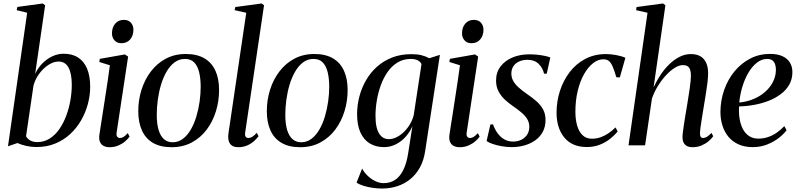

<svg xmlns="http://www.w3.org/2000/svg" viewBox="-20 -837 4597 1106"><path d="M182.5 -411.5Q198.5 -446 224.2 -472Q250 -498 281.8 -512.8Q313.5 -527.5 346.5 -527.5Q396.5 -527.5 430.5 -505.2Q464.5 -483 482 -440.5Q499.5 -398 499.5 -337.5Q499.5 -287.5 486 -237.5Q472.5 -187.5 446.8 -143Q421 -98.5 383.5 -64Q346 -29.5 297.5 -9.8Q249 10 190.5 10Q160.5 10 131.5 3.5Q102.5 -3 80.5 -13L26 5.5L136.5 -763.5L76 -778.5L80 -797L226.5 -817L240 -806.5ZM130 -52Q137.5 -37.5 154 -28Q170.5 -18.5 194.5 -18.5Q234 -18.5 266 -38.8Q298 -59 321.8 -93.2Q345.5 -127.5 361.5 -170.2Q377.5 -213 385.5 -259Q393.5 -305 393.5 -348.5Q393.5 -412.5 374.8 -447.5Q356 -482.5 317.5 -482.5Q289.5 -482.5 260 -463.8Q230.5 -445 207 -413.8Q183.5 -382.5 173 -344.5Z M611 11Q592.5 11 578 4Q563.5 -3 556.2 -18.8Q549 -34.5 552.5 -60.5Q554 -71.5 558.8 -101.8Q563.5 -132 570.2 -175Q577 -218 584.5 -267.5Q592 -317 599.8 -367.2Q607.5 -417.5 613 -461L552 -480L555 -498L699.5 -523.5L718 -511L652 -75Q649 -56 655.5 -49Q662 -42 670 -42Q680.5 -42 690.8 -47.8Q701 -53.5 716 -70L726.5 -50Q716.5 -36 700 -22Q683.5 -8 661 1.5Q638.5 11 611 11ZM679.5 -588Q654 -588 639.5 -604.5Q625 -621 625 -644.5Q625 -679.5 643.8 -701Q662.5 -722.5 692.5 -722.5Q720.5 -722.5 734.5 -705.8Q748.5 -689 748.5 -666Q748.5 -631.5 729.8 -609.8Q711 -588 679.5 -588Z M1050 -526Q1114.5 -526 1157 -501.2Q1199.5 -476.5 1220.8 -430Q1242 -383.5 1242 -318Q1242 -255.5 1224 -196.5Q1206 -137.5 1171 -90.8Q1136 -44 1085 -16.5Q1034 11 968.5 11Q904 11 861.2 -14Q818.5 -39 797.5 -85.8Q776.5 -132.5 776.5 -196.5Q776.5 -260.5 795 -319.5Q813.5 -378.5 849 -425.2Q884.5 -472 935.2 -499Q986 -526 1050 -526ZM1045.5 -497.5Q1012 -497.5 985.5 -477.8Q959 -458 939.5 -424.2Q920 -390.5 907.5 -348.8Q895 -307 889 -262.2Q883 -217.5 883 -175.5Q883 -123 893.8 -87.8Q904.5 -52.5 925 -35Q945.5 -17.5 974 -17.5Q1007.5 -17.5 1033.8 -37.5Q1060 -57.5 1079.2 -90.8Q1098.5 -124 1111 -165.8Q1123.5 -207.5 1129.8 -251.8Q1136 -296 1136 -337Q1136 -382 1127.8 -418.2Q1119.5 -454.5 1100 -476Q1080.5 -497.5 1045.5 -497.5Z M1392 -71.5Q1390 -56 1395.8 -49Q1401.5 -42 1411 -42Q1420.5 -42 1432.2 -48.5Q1444 -55 1459 -72L1469.5 -52.5Q1457.5 -36 1440.2 -21.5Q1423 -7 1401 2Q1379 11 1352.5 11Q1335 11 1322 5Q1309 -1 1301.8 -14.8Q1294.5 -28.5 1294.5 -50.5Q1294.5 -55.5 1295.5 -63.5Q1296.5 -71.5 1297.8 -81.8Q1299 -92 1301 -102.5L1398.5 -763.5L1331.5 -778.5L1335.5 -796.5L1487.5 -817L1501 -806.5Z M1790.5 -526Q1855 -526 1897.5 -501.2Q1940 -476.5 1961.2 -430Q1982.5 -383.5 1982.5 -318Q1982.5 -255.5 1964.5 -196.5Q1946.5 -137.5 1911.5 -90.8Q1876.5 -44 1825.5 -16.5Q1774.5 11 1709 11Q1644.5 11 1601.8 -14Q1559 -39 1538 -85.8Q1517 -132.5 1517 -196.5Q1517 -260.5 1535.5 -319.5Q1554 -378.5 1589.5 -425.2Q1625 -472 1675.8 -499Q1726.5 -526 1790.5 -526ZM1786 -497.5Q1752.5 -497.5 1726 -477.8Q1699.5 -458 1680 -424.2Q1660.5 -390.5 1648 -348.8Q1635.5 -307 1629.5 -262.2Q1623.5 -217.5 1623.5 -175.5Q1623.5 -123 1634.2 -87.8Q1645 -52.5 1665.5 -35Q1686 -17.5 1714.5 -17.5Q1748 -17.5 1774.2 -37.5Q1800.5 -57.5 1819.8 -90.8Q1839 -124 1851.5 -165.8Q1864 -207.5 1870.2 -251.8Q1876.5 -296 1876.5 -337Q1876.5 -382 1868.2 -418.2Q1860 -454.5 1840.5 -476Q1821 -497.5 1786 -497.5Z M2429 34Q2421 87.5 2398.8 127.8Q2376.5 168 2343.2 195Q2310 222 2268.8 235.5Q2227.5 249 2180.5 249Q2154.5 249 2126.8 245Q2099 241 2074.5 233.5Q2050 226 2034 215L2066 134Q2077.5 156 2097.5 175.2Q2117.5 194.5 2141.8 206.2Q2166 218 2189.5 218Q2226.5 218 2254.8 200Q2283 182 2302.5 143.5Q2322 105 2331.5 44L2355.5 -110Q2342.5 -79 2318.5 -51.2Q2294.5 -23.5 2262 -6.5Q2229.5 10.5 2191.5 10.5Q2146 10.5 2111 -10.2Q2076 -31 2056.5 -73.2Q2037 -115.5 2037 -179Q2037 -230.5 2050 -280.5Q2063 -330.5 2088.5 -374.8Q2114 -419 2151.8 -452.8Q2189.5 -486.5 2239 -505.8Q2288.5 -525 2349.5 -525Q2384 -525 2408.5 -518.8Q2433 -512.5 2453 -501.5L2514 -521ZM2408 -468Q2401.5 -481.5 2386.2 -489.5Q2371 -497.5 2346.5 -497.5Q2303.5 -497.5 2270.2 -477.2Q2237 -457 2213 -422.8Q2189 -388.5 2173.5 -345.8Q2158 -303 2150.5 -257.5Q2143 -212 2143 -170Q2143 -134 2148.5 -108.5Q2154 -83 2164.5 -66.8Q2175 -50.5 2189 -43Q2203 -35.5 2220 -35.5Q2248.5 -35.5 2277.8 -54Q2307 -72.5 2330 -103.8Q2353 -135 2363 -172.5Z M2627.5 11Q2609 11 2594.5 4Q2580 -3 2572.8 -18.8Q2565.5 -34.5 2569 -60.5Q2570.5 -71.5 2575.2 -101.8Q2580 -132 2586.8 -175Q2593.5 -218 2601 -267.5Q2608.5 -317 2616.2 -367.2Q2624 -417.5 2629.5 -461L2568.5 -480L2571.5 -498L2716 -523.5L2734.5 -511L2668.5 -75Q2665.5 -56 2672 -49Q2678.5 -42 2686.5 -42Q2697 -42 2707.2 -47.8Q2717.5 -53.5 2732.5 -70L2743 -50Q2733 -36 2716.5 -22Q2700 -8 2677.5 1.5Q2655 11 2627.5 11ZM2696 -588Q2670.5 -588 2656 -604.5Q2641.5 -621 2641.5 -644.5Q2641.5 -679.5 2660.2 -701Q2679 -722.5 2709 -722.5Q2737 -722.5 2751 -705.8Q2765 -689 2765 -666Q2765 -631.5 2746.2 -609.8Q2727.5 -588 2696 -588Z M3129.5 -412.5H3114Q3107 -445 3083 -468.8Q3059 -492.5 3019 -492.5Q2992 -492.5 2971 -483.2Q2950 -474 2938 -456.5Q2926 -439 2925.5 -414.5Q2925.5 -390.5 2936.5 -370.8Q2947.5 -351 2966.8 -333.8Q2986 -316.5 3010 -299.5Q3043.5 -277 3068.8 -255Q3094 -233 3108.2 -207Q3122.5 -181 3122.5 -146.5Q3122.5 -107.5 3107 -78.2Q3091.5 -49 3064 -29.2Q3036.5 -9.5 3001.5 0.5Q2966.5 10.5 2927.5 10.5Q2899 10.5 2869.5 5.2Q2840 0 2816.8 -8.2Q2793.5 -16.5 2783 -24.5L2805 -120.5H2820Q2829.5 -93.5 2845.2 -71Q2861 -48.5 2883.8 -35Q2906.5 -21.5 2935.5 -21.5Q2961.5 -21.5 2982.8 -31.8Q3004 -42 3016.5 -61.2Q3029 -80.5 3029 -106.5Q3029 -132.5 3016 -152.8Q3003 -173 2981.8 -190.5Q2960.5 -208 2936 -225Q2912.5 -241 2890 -261.5Q2867.5 -282 2852.5 -309.2Q2837.5 -336.5 2837.5 -373Q2837.5 -420 2863 -453.8Q2888.5 -487.5 2931.8 -505.8Q2975 -524 3029 -524Q3053.5 -524 3077 -521.5Q3100.5 -519 3119.5 -514.8Q3138.5 -510.5 3150 -506Z M3360.5 10Q3276 10 3231 -44.5Q3186 -99 3186 -188.5Q3186 -252.5 3205.2 -312.5Q3224.5 -372.5 3261 -420.8Q3297.5 -469 3350.5 -497.2Q3403.5 -525.5 3470.5 -525.5Q3497 -525.5 3528.2 -520Q3559.5 -514.5 3582.5 -504L3550.5 -391L3530.5 -392Q3518.5 -432.5 3508.5 -455Q3498.5 -477.5 3486.5 -486.5Q3474.5 -495.5 3456 -495.5Q3425 -495.5 3396 -472.8Q3367 -450 3344 -409.2Q3321 -368.5 3307.8 -313.2Q3294.5 -258 3294.5 -193Q3294.5 -148 3304.8 -113Q3315 -78 3336 -58Q3357 -38 3389.5 -38Q3415.5 -38 3439.2 -46.2Q3463 -54.5 3484.5 -69Q3506 -83.5 3525.5 -103L3538 -80Q3520 -57.5 3493.8 -36.8Q3467.5 -16 3434 -3Q3400.5 10 3360.5 10Z M3967.5 11Q3951 11 3938.2 4.8Q3925.5 -1.5 3918.5 -14.2Q3911.5 -27 3911.5 -48Q3911.5 -59 3914 -78.5Q3916.5 -98 3920.2 -122.8Q3924 -147.5 3928.5 -174.8Q3933 -202 3937.5 -228Q3941.5 -253.5 3945.5 -278.5Q3949.5 -303.5 3952.8 -326.2Q3956 -349 3958 -368.2Q3960 -387.5 3960 -401.5Q3960 -422.5 3955.2 -436Q3950.5 -449.5 3940.2 -455.8Q3930 -462 3913.5 -462Q3892 -462 3866.8 -446.2Q3841.5 -430.5 3816.2 -403.2Q3791 -376 3769.8 -341.5Q3748.5 -307 3735.5 -269.5L3696 0H3600.5L3710 -763.5L3644 -778.5L3647 -796.5L3799 -817L3813 -806.5L3745 -334Q3763 -373 3786.2 -407.5Q3809.5 -442 3837.2 -468.5Q3865 -495 3895.8 -510.2Q3926.5 -525.5 3960 -525.5Q3993 -525.5 4015 -512.5Q4037 -499.5 4048 -474.8Q4059 -450 4059 -414.5Q4059 -394.5 4055.8 -365.5Q4052.5 -336.5 4047 -302.8Q4041.5 -269 4036 -235Q4032 -211.5 4028.2 -187.2Q4024.5 -163 4020.8 -140.8Q4017 -118.5 4014.8 -100.2Q4012.5 -82 4012 -71Q4012 -55.5 4016.5 -48.8Q4021 -42 4030 -42Q4040 -42 4051.8 -48.8Q4063.5 -55.5 4078.5 -71.5L4088.5 -52Q4078.5 -38 4061.5 -23.5Q4044.5 -9 4021.2 1Q3998 11 3967.5 11Z M4511 -87Q4495.5 -65.5 4467 -43Q4438.5 -20.5 4400 -5Q4361.5 10.5 4316 10.5Q4269 10.5 4234 -5.5Q4199 -21.5 4176 -49.2Q4153 -77 4141.5 -113.8Q4130 -150.5 4130 -192.5Q4130.5 -259.5 4151.8 -319.8Q4173 -380 4211.5 -426.5Q4250 -473 4302 -499.8Q4354 -526.5 4416 -526.5Q4459 -526.5 4487.5 -513.2Q4516 -500 4530.2 -476.5Q4544.5 -453 4544.5 -422Q4544.5 -381.5 4526.8 -350Q4509 -318.5 4478.2 -295.2Q4447.5 -272 4408 -256.5Q4368.5 -241 4324.8 -233Q4281 -225 4237.5 -224Q4235 -189 4240 -155.8Q4245 -122.5 4258 -96.2Q4271 -70 4293.5 -54.2Q4316 -38.5 4348.5 -38.5Q4378 -38.5 4404.5 -47.5Q4431 -56.5 4454.5 -72.8Q4478 -89 4498 -110.5ZM4400 -497.5Q4368 -497.5 4340.8 -476.5Q4313.5 -455.5 4292.2 -420Q4271 -384.5 4257 -339.5Q4243 -294.5 4238.5 -246.5Q4276 -250 4308.2 -261.8Q4340.5 -273.5 4366.5 -291.5Q4392.5 -309.5 4411 -332.2Q4429.5 -355 4439.5 -381.2Q4449.5 -407.5 4449.5 -436Q4449 -466 4437 -481.8Q4425 -497.5 4400 -497.5Z"/></svg>

Font: Merriweather 120pt
Style: Italic
Weight: 400
Italic angle: -7.8°
Version: Version 2.101